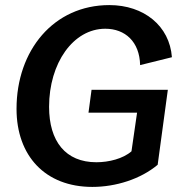

<svg xmlns="http://www.w3.org/2000/svg" viewBox="-20 -721 723 755"><path d="M343 14C436 14 533 -17 600 -73L640 -368H340L328 -278H519L497 -126C464 -97 408 -83 359 -83C238 -83 173 -165 173 -301C173 -473 268 -608 394 -608C472 -608 529 -557 531 -465L656 -496C647 -619 546 -701 410 -701C191 -701 45 -523 45 -293C45 -108 158 14 343 14Z"/></svg>

Font: Ronzino Medium
Style: Italic
Weight: 500
Italic angle: -7.99998°
Designer: Nunzio Mazzaferro
Foundry: Collletttivo
Version: Version 1.000;Glyphs 3.3 (3337)